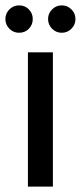

<svg xmlns="http://www.w3.org/2000/svg" viewBox="-65 -695 301 715"><path d="M6 -675Q-15 -675 -30 -660Q-45 -645 -45 -624Q-45 -603 -30 -588Q-15 -573 6 -573Q28 -573 42.5 -588Q57 -603 57 -624Q57 -645 42.5 -660Q28 -675 6 -675ZM165 -675Q144 -675 129 -660Q114 -645 114 -624Q114 -603 129 -588Q144 -573 165 -573Q186 -573 201 -588Q216 -603 216 -624Q216 -645 201 -660Q186 -675 165 -675ZM39 0H132V-500H39Z"/></svg>

Font: Advent Pro SemiBold
Style: Regular
Weight: 600
Designer: VivaRado, Andreas Kalpakidis
Foundry: VivaRado, Andreas Kalpakidis
Version: Version 3.000